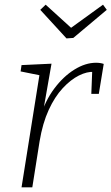

<svg xmlns="http://www.w3.org/2000/svg" viewBox="-20 -800 476 820"><path d="M72 0 152 -502 167 -475 68 -495 72 -522 200 -528 163 -317 151 -298Q173 -370 212 -422Q251 -474 298 -503Q345 -532 390 -532Q409 -532 423 -527L402 -399H370L374 -502L382 -493Q352 -495 317 -477.5Q282 -460 248 -423.5Q214 -387 188 -330.5Q162 -274 149 -196L118 0ZM420 -780 436 -758 293 -638 264 -636 152 -758 175 -780 296 -670H268Z"/></svg>

Font: Bitter Thin Light
Style: Italic
Weight: 300
Italic angle: -9°
Version: Version 2.002